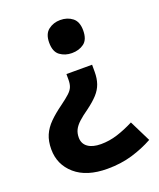

<svg xmlns="http://www.w3.org/2000/svg" viewBox="-137 -630 752 907"><g transform="rotate(-20 238.5 -176.5)"><path d="M345 -259Q345 -226 336 -200Q327 -174 306.5 -151.5Q286 -129 252 -104Q222 -83 203.5 -66Q185 -49 176.5 -32Q168 -15 168 7Q168 38 191.5 55Q215 72 257 72Q299 72 340 59Q381 46 424 24L477 131Q428 158 371 175Q314 192 246 192Q142 192 84.5 142Q27 92 27 15Q27 -26 40 -56Q53 -86 79 -112Q105 -138 144 -166Q174 -188 189.5 -202.5Q205 -217 210.5 -231.5Q216 -246 216 -266V-295H345ZM361 -462Q361 -416 336 -397.5Q311 -379 275 -379Q241 -379 215.5 -397.5Q190 -416 190 -462Q190 -506 215.5 -525.5Q241 -545 275 -545Q311 -545 336 -525.5Q361 -506 361 -462Z"/></g></svg>

Font: Noto Sans Thai
Style: Bold
Weight: 700
Designer: Monotype Design Team
Foundry: Monotype Imaging Inc.
Version: Version 2.001